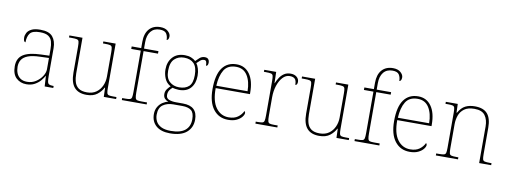

<svg xmlns="http://www.w3.org/2000/svg" viewBox="-74 -1210 5011 1887"><g transform="rotate(10 2431.5 -266.0)"><path d="M197 10Q138 10 97 -28Q56 -66 56 -146Q56 -225 112.5 -262Q169 -299 290 -303L373 -306V-371Q373 -414 364 -446.5Q355 -479 327 -498Q299 -517 242 -517Q168 -517 143.5 -484.5Q119 -452 119 -395Q98 -395 98 -441Q98 -462 110 -485.5Q122 -509 153.5 -525.5Q185 -542 242 -542Q330 -542 365.5 -499.5Q401 -457 401 -386V-110Q401 -73 404.5 -53.5Q408 -34 420 -27Q432 -20 459 -20H466V0H380L374 -104H372Q361 -83 338.5 -56Q316 -29 281 -9.5Q246 10 197 10ZM201 -15Q250 -15 288.5 -40Q327 -65 350 -101Q373 -137 373 -170V-283L287 -280Q209 -278 165 -261Q121 -244 102.5 -214.5Q84 -185 84 -145Q84 -111 95.5 -81.5Q107 -52 133 -33.5Q159 -15 201 -15Z M798 10Q716 10 675.5 -37.5Q635 -85 635 -184V-442Q635 -477 631 -492.5Q627 -508 611 -512Q595 -516 558 -516H532V-536H663V-181Q663 -134 674 -96Q685 -58 714.5 -36.5Q744 -15 798 -15Q854 -15 891 -41.5Q928 -68 947 -110.5Q966 -153 966 -202V-442Q966 -477 962 -492.5Q958 -508 942 -512Q926 -516 889 -516H871V-536H994V-94Q994 -60 998 -44Q1002 -28 1016.5 -24Q1031 -20 1061 -20H1093V0H970L967 -91H963Q944 -52 904.5 -21Q865 10 798 10Z M1150 0V-20H1182Q1212 -20 1226.5 -24Q1241 -28 1245 -44.5Q1249 -61 1249 -98V-511H1154V-536H1249V-600Q1249 -682 1289 -727Q1329 -772 1400 -772Q1448 -772 1475.5 -748Q1503 -724 1503 -697Q1503 -677 1496 -667.5Q1489 -658 1481 -658Q1481 -695 1464.5 -721Q1448 -747 1398 -747Q1340 -747 1308.5 -707.5Q1277 -668 1277 -600V-536H1421V-511H1277V-98Q1277 -61 1281.5 -44.5Q1286 -28 1300 -24Q1314 -20 1344 -20H1398V0Z M1672 240Q1581 240 1532.5 197Q1484 154 1484 80Q1484 39 1502 8.5Q1520 -22 1547.5 -40Q1575 -58 1603 -63Q1581 -70 1566 -86.5Q1551 -103 1551 -132Q1551 -161 1569 -184Q1587 -207 1599 -216Q1556 -239 1538 -282.5Q1520 -326 1520 -372Q1520 -446 1563 -494Q1606 -542 1685 -542Q1721 -542 1748 -531Q1775 -520 1793 -503Q1807 -518 1829 -537.5Q1851 -557 1880 -557Q1905 -557 1916 -544Q1927 -531 1927 -513Q1927 -476 1906 -476Q1906 -505 1900 -517Q1894 -529 1880 -529Q1858 -529 1842.5 -516.5Q1827 -504 1808 -485Q1822 -466 1832 -435Q1842 -404 1842 -364Q1842 -289 1802.5 -242.5Q1763 -196 1685 -196Q1673 -196 1651 -199Q1629 -202 1621 -206Q1604 -193 1591.5 -174Q1579 -155 1579 -126Q1579 -93 1609 -82Q1639 -71 1679 -71H1748Q1893 -71 1893 65Q1893 144 1837.5 192Q1782 240 1672 240ZM1682 -221Q1744 -221 1779 -253Q1814 -285 1814 -365Q1814 -445 1779.5 -481Q1745 -517 1682 -517Q1624 -517 1586 -481Q1548 -445 1548 -364Q1548 -290 1586 -255.5Q1624 -221 1682 -221ZM1676 215Q1771 215 1818 176.5Q1865 138 1865 66Q1865 1 1834.5 -22.5Q1804 -46 1746 -46H1655Q1595 -46 1553.5 -17Q1512 12 1512 82Q1512 117 1527.5 147.5Q1543 178 1579 196.5Q1615 215 1676 215Z M2211 10Q2118 10 2063.5 -60.5Q2009 -131 2009 -262Q2009 -404 2059 -473Q2109 -542 2202 -542Q2285 -542 2332.5 -475.5Q2380 -409 2380 -290V-276H2038Q2037 -146 2085.5 -80.5Q2134 -15 2212 -15Q2269 -15 2304 -40.5Q2339 -66 2356 -103Q2365 -97 2365 -85Q2365 -68 2347.5 -45.5Q2330 -23 2296 -6.5Q2262 10 2211 10ZM2352 -300Q2351 -397 2313 -457Q2275 -517 2201 -517Q2117 -517 2081 -458Q2045 -399 2040 -300Z M2483 0V-20H2505Q2535 -20 2549.5 -24Q2564 -28 2568 -44.5Q2572 -61 2572 -98V-442Q2572 -477 2568 -492.5Q2564 -508 2548 -512Q2532 -516 2495 -516H2477V-536H2596L2599 -424H2601Q2613 -453 2630.5 -480.5Q2648 -508 2675 -526Q2702 -544 2740 -544Q2778 -544 2801 -524.5Q2824 -505 2824 -476Q2824 -463 2819 -453Q2814 -443 2803 -443Q2803 -487 2786 -503Q2769 -519 2735 -519Q2696 -519 2665.5 -486Q2635 -453 2617.5 -399.5Q2600 -346 2600 -284V-98Q2600 -61 2604.5 -44.5Q2609 -28 2623 -24Q2637 -20 2667 -20H2702V0Z M3120 10Q3038 10 2997.5 -37.5Q2957 -85 2957 -184V-442Q2957 -477 2953 -492.5Q2949 -508 2933 -512Q2917 -516 2880 -516H2854V-536H2985V-181Q2985 -134 2996 -96Q3007 -58 3036.5 -36.5Q3066 -15 3120 -15Q3176 -15 3213 -41.5Q3250 -68 3269 -110.5Q3288 -153 3288 -202V-442Q3288 -477 3284 -492.5Q3280 -508 3264 -512Q3248 -516 3211 -516H3193V-536H3316V-94Q3316 -60 3320 -44Q3324 -28 3338.5 -24Q3353 -20 3383 -20H3415V0H3292L3289 -91H3285Q3266 -52 3226.5 -21Q3187 10 3120 10Z M3472 0V-20H3504Q3534 -20 3548.5 -24Q3563 -28 3567 -44.5Q3571 -61 3571 -98V-511H3476V-536H3571V-600Q3571 -682 3611 -727Q3651 -772 3722 -772Q3770 -772 3797.5 -748Q3825 -724 3825 -697Q3825 -677 3818 -667.5Q3811 -658 3803 -658Q3803 -695 3786.5 -721Q3770 -747 3720 -747Q3662 -747 3630.5 -707.5Q3599 -668 3599 -600V-536H3743V-511H3599V-98Q3599 -61 3603.5 -44.5Q3608 -28 3622 -24Q3636 -20 3666 -20H3720V0Z M4023 10Q3930 10 3875.5 -60.5Q3821 -131 3821 -262Q3821 -404 3871 -473Q3921 -542 4014 -542Q4097 -542 4144.5 -475.5Q4192 -409 4192 -290V-276H3850Q3849 -146 3897.5 -80.5Q3946 -15 4024 -15Q4081 -15 4116 -40.5Q4151 -66 4168 -103Q4177 -97 4177 -85Q4177 -68 4159.5 -45.5Q4142 -23 4108 -6.5Q4074 10 4023 10ZM4164 -300Q4163 -397 4125 -457Q4087 -517 4013 -517Q3929 -517 3893 -458Q3857 -399 3852 -300Z M4284 0V-20H4307Q4344 -20 4360 -24Q4376 -28 4380 -43.5Q4384 -59 4384 -94V-442Q4384 -477 4380 -492.5Q4376 -508 4361.5 -512Q4347 -516 4317 -516H4289V-536H4408L4411 -449H4415Q4445 -502 4484.5 -522Q4524 -542 4579 -542Q4665 -542 4704.5 -496.5Q4744 -451 4744 -357V-94Q4744 -59 4748 -43.5Q4752 -28 4768.5 -24Q4785 -20 4821 -20H4836V0H4716V-365Q4716 -432 4685.5 -474.5Q4655 -517 4579 -517Q4514 -517 4477.5 -490Q4441 -463 4426.5 -421Q4412 -379 4412 -334V-94Q4412 -59 4416 -43.5Q4420 -28 4436.5 -24Q4453 -20 4489 -20H4505V0Z"/></g></svg>

Font: Noto Serif Devanagari Thin
Style: Regular
Weight: 100
Designer: Universal Thirst, Indian Type Foundry and the Monotype Design Team
Foundry: Monotype Imaging Inc.
Version: Version 2.004; ttfautohint (v1.8.4.7-5d5b)